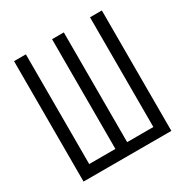

<svg xmlns="http://www.w3.org/2000/svg" viewBox="-162 -839 940 973"><g transform="rotate(-30 307.5 -352.5)"><path d="M564.6 -704.6V0H50.8V-704.6H120V-62.6H273.3V-704.6H342.1V-62.6H495.4V-704.6Z"/></g></svg>

Font: Fira Code Light
Style: Regular
Weight: 300
Monospace: yes
Designer: Carrois Corporate, Edenspiekermann AG, Nikita Prokopov
Foundry: Carrois Corporate, Edenspiekermann AG, Nikita Prokopov
Version: Version 6.000; ttfautohint (v1.8.2) -l 8 -r 50 -G 200 -x 14 